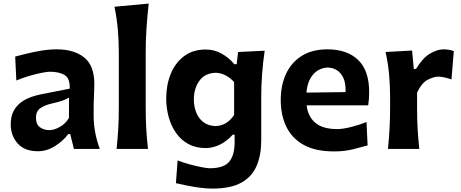

<svg xmlns="http://www.w3.org/2000/svg" viewBox="-20 -847 2621 1092"><path d="M195.8 13.2Q119.1 13.2 80.1 -31.5Q41 -76.2 41 -139.6Q41 -186 58.1 -217Q75.2 -248 102.1 -266.8Q128.9 -285.6 158.4 -295.7Q188 -305.7 212.9 -310.5L376.5 -342.8Q378.9 -400.9 347.9 -419.9Q316.9 -439 262.7 -439Q249 -439 217.5 -432.9Q186 -426.8 147.5 -415.5Q108.9 -404.3 72.8 -389.2L66.4 -525.4Q93.3 -532.2 132.3 -542Q171.4 -551.8 215.8 -559.1Q260.3 -566.4 303.2 -566.4Q401.4 -566.4 459 -520Q516.6 -473.6 516.6 -369.1Q516.6 -342.3 514.6 -304Q512.7 -265.6 512.7 -233.9V-184.6Q512.7 -143.6 520.8 -97.7Q528.8 -51.8 547.4 0H400.4L379.4 -84.5H368.2Q339.4 -45.4 292.7 -16.1Q246.1 13.2 195.8 13.2ZM261.2 -106.9Q286.6 -106.9 319.3 -124.5Q352.1 -142.1 372.1 -176.3L372.6 -292Q361.8 -285.2 342 -277.1Q322.3 -269 271 -257.3Q236.8 -249.5 210.7 -232.4Q184.6 -215.3 184.6 -178.2Q184.6 -139.6 207 -123.3Q229.5 -106.9 261.2 -106.9Z M643.1 0Q649.4 -59.6 652.6 -115.2Q655.8 -170.9 655.8 -239.7V-546.4Q655.8 -614.3 650.1 -679Q644.5 -743.7 630.9 -808.6L825.7 -826.7Q818.4 -760.7 813.5 -691.4Q808.6 -622.1 808.6 -546.4V-239.7Q808.6 -170.9 811.8 -115.2Q814.9 -59.6 821.8 0Z M1187 225.6Q1152.8 225.6 1113.8 220.2Q1074.7 214.8 1039.3 207.5Q1003.9 200.2 980.5 194.8L990.2 65.4Q1024.4 78.6 1061.5 88.6Q1098.6 98.6 1128.9 104.2Q1159.2 109.9 1172.4 109.9Q1252.4 109.9 1283.4 73Q1314.5 36.1 1314.5 -39.6V-81.1H1303.7Q1269 -42.5 1229.2 -23.7Q1189.5 -4.9 1150.4 -4.9Q1093.3 -4.9 1051 -28.1Q1008.8 -51.3 981 -91.3Q953.1 -131.3 939.2 -181.9Q925.3 -232.4 925.3 -286.6Q925.3 -363.3 950.9 -426.5Q976.6 -489.7 1026.9 -527.6Q1077.1 -565.4 1150.4 -565.4Q1198.7 -565.4 1240.2 -542.2Q1281.7 -519 1313 -481.9H1326.2L1334 -551.3L1485.4 -558.6Q1465.8 -425.3 1465.8 -294.4V-48.8Q1465.8 32.7 1440.2 94.7Q1414.6 156.7 1353.8 191.2Q1293 225.6 1187 225.6ZM1206.1 -129.9Q1271 -132.3 1311.5 -192.9V-379.9Q1290 -404.8 1262.2 -418.7Q1234.4 -432.6 1207 -433.1Q1144.5 -431.2 1113.5 -387Q1082.5 -342.8 1082.5 -281.2Q1082.5 -242.2 1095.7 -208Q1108.9 -173.8 1136.5 -152.6Q1164.1 -131.3 1206.1 -129.9Z M1879.9 14.2Q1773.9 14.2 1707 -23.2Q1640.1 -60.5 1608.4 -126.5Q1576.7 -192.4 1576.7 -277.8Q1576.7 -362.3 1606.9 -427.2Q1637.2 -492.2 1696.3 -529.3Q1755.4 -566.4 1842.3 -566.4Q1954.1 -566.4 2016.8 -506.1Q2079.6 -445.8 2079.6 -323.2Q2079.6 -300.8 2078.1 -283Q2076.7 -265.1 2074.2 -248H1724.1Q1731 -184.6 1773.2 -148.7Q1815.4 -112.8 1898.4 -112.8Q1928.7 -112.8 1975.8 -124.5Q2022.9 -136.2 2064.5 -152.8L2070.8 -20Q2036.6 -10.7 1988.8 1.7Q1940.9 14.2 1879.9 14.2ZM1945.3 -323.2Q1947.8 -389.2 1920.4 -425Q1893.1 -460.9 1843.8 -462.9Q1792.5 -460.4 1760.3 -422.6Q1728 -384.8 1723.1 -320.3Z M2186.5 0Q2192.4 -59.6 2195.6 -115.2Q2198.7 -170.9 2198.7 -239.7V-294.4Q2198.7 -356.9 2193.1 -421.4Q2187.5 -485.8 2172.9 -551.3L2323.7 -559.6L2333.5 -455.1H2346.2Q2384.3 -518.1 2425.8 -542.2Q2467.3 -566.4 2502.9 -566.4Q2515.6 -566.4 2531.2 -564.2Q2546.9 -562 2561 -556.2L2547.9 -395.5Q2528.8 -401.9 2508.3 -406.5Q2487.8 -411.1 2473.6 -411.1Q2447.8 -411.1 2413.6 -394Q2379.4 -377 2352.1 -320.3V-231.4Q2352.1 -168.9 2355.2 -114.3Q2358.4 -59.6 2364.7 0Z"/></svg>

Font: Pinar-DS2-FD Bold
Style: Regular
Weight: 700
Designer: Amin Abedi
Version: Version 3.000